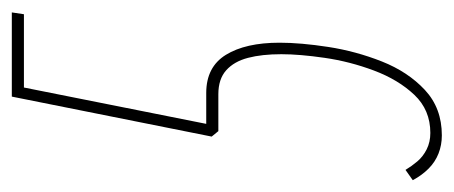

<svg xmlns="http://www.w3.org/2000/svg" viewBox="-252 -504 750 317"><g transform="rotate(-90 122.5 -345.0)"><path d="M-16 -38 1 -50Q7 -40 15 -30.5Q23 -21 35 -15Q47 -9 62 -9Q100 -9 125 -35.5Q150 -62 165 -102Q180 -142 186 -183.5Q192 -225 192 -255Q192 -287 186 -310Q180 -333 165.5 -346Q151 -359 126 -359H65L56 -370L122 -700H261L258 -680H137L77 -379H128Q171 -379 191 -346.5Q211 -314 211 -258Q211 -223 204 -177.5Q197 -132 180 -89Q163 -46 133 -18Q103 10 58 10Q42 10 28 4.5Q14 -1 3 -12Q-8 -23 -16 -38Z"/></g></svg>

Font: Georama ExtraCondensed Thin
Style: Italic
Weight: 100
Width: 2
Italic angle: -9°
Designer: Jean-Baptiste Levee
Foundry: Production Type
Version: Version 1.001